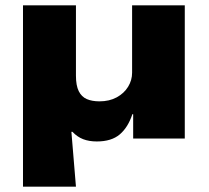

<svg xmlns="http://www.w3.org/2000/svg" viewBox="-20 -518 780 718"><path d="M66 180V-498H264V-235Q264 -198 274.5 -177Q285 -156 304.5 -147.5Q324 -139 352 -139Q389 -139 416.5 -154Q444 -169 459 -193.5Q474 -218 474 -246V-498H671V0H478V-91H475Q459 -42 428 -15.5Q397 11 342 11Q313 11 291 2.5Q269 -6 251 -25H247L264 180Z"/></svg>

Font: Nunito Sans 10pt Expanded Black
Style: Regular
Weight: 900
Width: 7
Designer: Vernon Adams
Foundry: Vernon Adams
Version: Version 3.101;gftools[0.9.27]